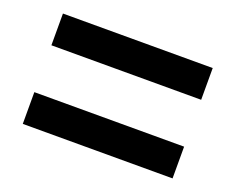

<svg xmlns="http://www.w3.org/2000/svg" viewBox="-70 -671 729 594"><g transform="rotate(20 294.5 -374.5)"><path d="M47.9 -451.2V-555.7H541V-451.2ZM47.9 -192.4V-296.9H541V-192.4Z"/></g></svg>

Font: Nasu
Style: Bold
Weight: 700
Designer: Ryoko NISHIZUKA (kana &amp; ideographs); Paul D. Hunt (Latin, Greek &amp; Cyrillic); Wenlong ZHANG (bopomofo); Sandoll C
Version: Version 2014.1215